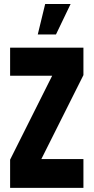

<svg xmlns="http://www.w3.org/2000/svg" viewBox="-20 -916 456 936"><path d="M164.1 -748 200.2 -896.5H324.2L252.9 -748ZM29.3 0V-137.7L234.4 -546.9H29.3V-683.6H386.7V-549.8L181.6 -140.6H386.7V0Z"/></svg>

Font: Post No Bills Colombo ExtraBold
Style: Regular
Weight: 800
Designer: Kosala Senevirathne, Siva Puranthara, Lasantha Premarathna, Tharique Azeez
Foundry: Mooniak
Version: Version 1.220 ; ttfautohint (v1.6)